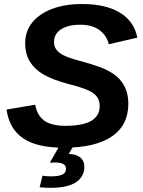

<svg xmlns="http://www.w3.org/2000/svg" viewBox="-20 -718 707 946"><path d="M293 9.8Q162.6 9.8 94.2 -36.4Q25.9 -82.5 12.2 -178.2L153.3 -202.1Q163.6 -147.9 199 -123Q234.4 -98.1 302.7 -98.1Q387.2 -98.1 429.2 -122.3Q471.2 -146.5 471.2 -195.3Q471.2 -214.8 463.9 -230.5Q456.5 -246.1 441.9 -257.3Q427.2 -268.6 398.2 -279.8Q369.1 -291 325.7 -301.8Q236.3 -325.7 192.9 -351.6Q149.9 -377.4 127 -414.8Q104 -452.1 104 -506.3Q104 -564 138.9 -607.2Q173.8 -650.4 236.8 -674.3Q299.8 -698.2 383.8 -698.2Q500 -698.2 570.3 -656Q640.6 -613.8 656.7 -532.7L516.1 -500Q505.4 -543.9 469.5 -570.1Q433.6 -596.2 376 -596.2Q315.4 -596.2 280.8 -573.5Q246.1 -550.8 246.1 -511.2Q246.1 -488.3 258.8 -472.2Q271.5 -456.1 295.9 -444.3Q308.1 -438 332.3 -430.2Q356.4 -422.4 392.6 -412.6Q470.2 -391.1 507.3 -372.3Q544.4 -353.5 566.9 -330.1Q588.9 -306.6 600.6 -276.4Q612.3 -246.1 612.3 -206.5Q612.3 -101.1 531.2 -45.7Q450.2 9.8 293 9.8ZM318.8 40.5Q353 41 374.3 56.9Q395.5 72.8 395.5 105Q395.5 152.3 354.5 179.9Q313.5 207.5 227.1 207.5Q214.8 207.5 201.9 206.8Q189 206.1 175.3 204.6L189.5 147.5Q208.5 150.9 229.5 150.9Q269 150.9 287.1 142.3Q305.2 133.8 305.2 113.3Q305.2 82.5 251.5 82.5Q245.1 83 238.8 83Q232.4 83 225.6 83.5L273.4 0H342.3Z"/></svg>

Font: Arimo
Style: Italic
Weight: 400
Italic angle: -12°
Designer: Steve Matteson
Foundry: Monotype Imaging Inc.
Version: Version 1.33